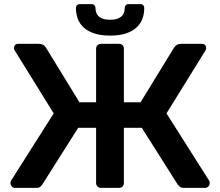

<svg xmlns="http://www.w3.org/2000/svg" viewBox="-20 -913 1070 933"><path d="M515 -740Q469 -740 437 -751Q405 -762 385.5 -780.5Q366 -799 357.5 -823Q349 -847 349 -874Q349 -882 354 -887.5Q359 -893 368 -893H425Q434 -893 439 -887.5Q444 -882 444 -874Q444 -863 447 -853Q450 -843 458 -835Q466 -827 480 -822Q494 -817 515 -817Q537 -817 550.5 -822Q564 -827 572 -835Q580 -843 583 -853Q586 -863 586 -874Q586 -882 591 -887.5Q596 -893 605 -893H662Q671 -893 676 -887.5Q681 -882 681 -874Q681 -847 672.5 -823Q664 -799 644.5 -780.5Q625 -762 593.5 -751Q562 -740 515 -740ZM53 0Q44 0 37.5 -7Q31 -14 31 -23Q31 -31 33 -34L241 -362L52 -667Q48 -672 48 -679Q48 -688 53 -694Q58 -700 69 -700H167Q192 -700 203 -682L366 -416H447V-676Q447 -687 454 -693.5Q461 -700 471 -700H558Q569 -700 575.5 -693.5Q582 -687 582 -676V-416H663L826 -682Q831 -690 839.5 -695Q848 -700 862 -700H961Q972 -700 977 -694Q982 -688 982 -679Q982 -675 978 -667L789 -362L997 -34Q999 -31 999 -23Q999 -14 992.5 -7Q986 0 976 0H874Q860 0 853.5 -6Q847 -12 843 -17L669 -292H582V-23Q582 -13 575.5 -6.5Q569 0 558 0H471Q461 0 454 -6.5Q447 -13 447 -24V-292H360L186 -17Q183 -12 176.5 -6Q170 0 156 0Z"/></svg>

Font: Fz Rubik Med
Style: Regular
Weight: 500
Designer: Hubert and Fischer
Foundry: Hubert and Fischer
Version: Vit hóa bi FontZin.com